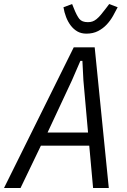

<svg xmlns="http://www.w3.org/2000/svg" viewBox="-51 -933 630 953"><path d="M411 0 392 -210H152L51 0H-31L315 -698H419L489 0ZM363 -534 358 -631H348L306 -534L185 -275H386ZM378 -766Q352 -766 333 -777Q314 -788 300 -806.5Q286 -825 277 -848.5Q268 -872 264 -897L307 -913L315 -893Q330 -855 343 -839Q356 -823 385 -823Q398 -823 408 -826.5Q418 -830 428 -838Q438 -846 449.5 -859.5Q461 -873 476 -893L491 -913L533 -897Q523 -877 510 -854Q497 -831 479 -811.5Q461 -792 436 -779Q411 -766 378 -766Z"/></svg>

Font: IBM Plex Sans Condensed
Style: Italic
Weight: 400
Width: 3
Italic angle: -11°
Designer: Mike Abbink, Paul van der Laan, Pieter van Rosmalen
Foundry: Bold Monday
Version: Version 1.3